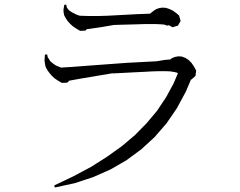

<svg xmlns="http://www.w3.org/2000/svg" viewBox="-20 -785 1040 832"><path d="M217.8 27.3 214.8 18.6 296.9 -20.5 374 -61.5 443.4 -105.5 507.8 -151.4 565.4 -200.2 616.2 -252 661.1 -305.7 700.2 -364.3 732.4 -423.8 751 -467.8 748 -469.7 736.3 -472.7 718.8 -475.6 697.3 -476.6H669.9L638.7 -475.6L602.5 -473.6L562.5 -471.7L468.8 -466.8V-467.8L335 -445.3L280.3 -435.5L271.5 -426.8L248 -425.8L231.4 -435.5L216.8 -445.3L204.1 -457L193.4 -469.7L184.6 -482.4L177.7 -495.1L174.8 -508.8L172.9 -522.5L174.8 -548.8H184.6L186.5 -538.1L192.4 -528.3L198.2 -519.5L206.1 -512.7L213.9 -506.8L222.7 -501L232.4 -497.1L244.1 -492.2H246.1L261.7 -493.2L293 -495.1L370.1 -501L529.3 -512.7L658.2 -519.5L694.3 -525.4L717.8 -527.3L723.6 -532.2L737.3 -538.1L752.9 -541L767.6 -540L783.2 -534.2L796.9 -525.4L809.6 -512.7L820.3 -497.1L830.1 -479.5L827.1 -456.1L809.6 -440.4H807.6L785.2 -387.7L746.1 -315.4L701.2 -250L649.4 -190.4L591.8 -137.7L528.3 -90.8L459 -50.8L383.8 -17.6L303.7 8.8L218.8 27.3ZM690.4 -678.7 675.8 -679.7 656.2 -680.7H633.8H606.4L575.2 -679.7L540 -678.7L501 -677.7L473.6 -676.8L416 -667L355.5 -658.2L350.6 -652.3L327.1 -651.4L310.5 -661.1L295.9 -670.9L284.2 -681.6L273.4 -693.4L265.6 -705.1L258.8 -716.8L255.9 -729.5L254.9 -742.2L256.8 -753.9L258.8 -764.6H267.6L268.6 -754.9L273.4 -747.1L279.3 -740.2L286.1 -735.4L293.9 -730.5L301.8 -726.6L311.5 -721.7L322.3 -717.8L327.1 -716.8L358.4 -715.8H382.8H412.1L445.3 -716.8L483.4 -718.8L573.2 -723.6L626 -725.6H629.9L644.5 -737.3L656.2 -745.1L669.9 -750L683.6 -752L699.2 -751L713.9 -746.1L728.5 -739.3L742.2 -729.5L755.9 -717.8L762.7 -694.3L751 -673.8L727.5 -667L711.9 -675.8L703.1 -673.8L700.2 -675.8Z"/></svg>

Font: Kurinto Seri
Style: Regular
Weight: 400
Designer: Kurinto was developed by Clint Goss from a range of fonts that are compatible with the SIL Open Font License Version 1.1
Foundry: Clinton F. Goss
Version: Version 2.196; July 25, 2020